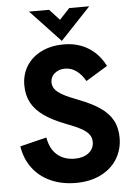

<svg xmlns="http://www.w3.org/2000/svg" viewBox="-60 -946 700 1005"><g transform="rotate(-5 289.5 -443.5)"><path d="M24.5 -202 164 -236.5Q174.5 -175.5 211 -144.2Q247.5 -113 304 -113Q347.5 -113 375.8 -134.5Q404 -156 404 -193Q404 -216 390.5 -233Q377 -250 349.5 -265Q322 -280 274 -298Q203.5 -325 159.8 -355.8Q116 -386.5 94.5 -426.2Q73 -466 73 -519Q73 -575.5 101 -620Q129 -664.5 179.8 -689.2Q230.5 -714 297 -714Q369 -714 424.5 -680.5Q480 -647 513 -582L399 -512.5Q378.5 -548.5 351.5 -567.8Q324.5 -587 292.5 -587Q260 -587 238 -568.5Q216 -550 216 -522Q216 -501.5 228.2 -485.2Q240.5 -469 269 -453.2Q297.5 -437.5 348 -418.5Q416 -392.5 459.2 -363.2Q502.5 -334 524.2 -294.8Q546 -255.5 546 -202Q546 -139.5 515.2 -90.2Q484.5 -41 428.2 -13.5Q372 14 299 14Q224 14 165.5 -12.5Q107 -39 70.8 -87.8Q34.5 -136.5 24.5 -202ZM131 -901H236.5L289 -844L342.5 -901H447.5L289 -733Z"/></g></svg>

Font: HK Grotesk ExtraBold
Style: Regular
Weight: 800
Designer: Alfredo Marco Pradil
Foundry: Hanken Design Co.
Version: Version 3.001